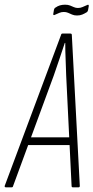

<svg xmlns="http://www.w3.org/2000/svg" viewBox="-47 -798 398 818"><path d="M-22 0Q-28 0 -27 -6L213 -649Q214 -655 219 -655H253Q259 -655 259 -649L293 -6Q293 0 288 0H263Q258 0 258 -6L235 -476Q234 -513 232.5 -547Q231 -581 231 -615H229Q218 -581 206 -546Q194 -511 182 -476L9 -6Q8 0 3 0ZM65 -180 79 -213H253L256 -180ZM281 -732Q269 -732 260 -736Q251 -740 243 -743.5Q235 -747 225 -747Q215 -747 206.5 -743.5Q198 -740 187 -735Q184 -733 181.5 -734Q179 -735 180 -739L183 -757Q184 -760 185.5 -762.5Q187 -765 190 -766Q198 -772 208 -775Q218 -778 230 -778Q243 -778 251.5 -774.5Q260 -771 268 -767.5Q276 -764 285 -764Q296 -764 304.5 -768Q313 -772 323 -776Q328 -779 330 -777Q332 -775 331 -771L328 -754Q326 -747 321 -745Q313 -740 303.5 -736Q294 -732 281 -732Z"/></svg>

Font: Sofia Sans Extra Condensed ExtraLight
Style: Italic
Weight: 250
Italic angle: -9°
Version: Version 4.100